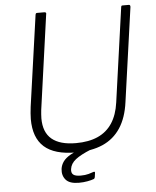

<svg xmlns="http://www.w3.org/2000/svg" viewBox="-60 -793 824 1014"><g transform="rotate(-5 352.0 -285.5)"><path d="M599 -233Q588 -150 552.5 -96Q517 -42 458 -16Q399 10 315 10Q202 10 147.5 -38.5Q93 -87 93 -186Q93 -201 94.5 -217Q96 -233 98 -251L166 -732Q167 -738 169 -740Q171 -742 175 -742H213Q219 -742 221.5 -739Q224 -736 222 -730L152 -229Q151 -217 150 -206.5Q149 -196 149 -185Q149 -111 192 -75Q235 -39 320 -39Q388 -39 436 -60.5Q484 -82 512.5 -125.5Q541 -169 550 -234L620 -733Q621 -739 622.5 -740.5Q624 -742 629 -742H661Q666 -742 667.5 -739Q669 -736 669 -731L599 -233ZM232 90Q235 69 247.5 51.5Q260 34 286 19Q312 4 355 -8L394 2Q340 24 313 45Q286 66 282 95Q279 115 290 124.5Q301 134 330 134Q354 134 372 129Q390 124 397 121Q402 119 404.5 120.5Q407 122 406 127L403 149Q402 153 400.5 155Q399 157 397 158Q384 163 362.5 167Q341 171 317 171Q268 171 248 148Q228 125 232 90Z"/></g></svg>

Font: Libre Franklin Thin ExtraLight
Style: Italic
Weight: 250
Italic angle: -8°
Version: Version 3.000